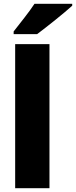

<svg xmlns="http://www.w3.org/2000/svg" viewBox="-20 -993 401 1013"><path d="M361 -963V-973H162C133 -928 85 -870 52 -827V-813H176C228 -852 321 -926 361 -963ZM241 0V-760H60V0Z"/></svg>

Font: Noto Sans Devanagari SemiCondensed Black
Style: Regular
Weight: 900
Width: 4
Designer: Jelle Bosma - Monotype Design Team
Foundry: Monotype Imaging Inc.
Version: Version 2.004